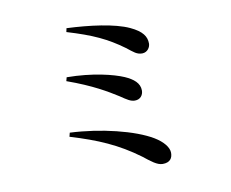

<svg xmlns="http://www.w3.org/2000/svg" viewBox="-81 -834 1162 965"><g transform="rotate(-10 500.0 -352.0)"><path d="M711 -582C711 -618 692 -647 632 -675C559 -709 432 -725 316 -730L312 -711C442 -672 512 -639 593 -580C628 -553 641 -539 670 -539C697 -540 711 -564 711 -582ZM274 -487 269 -468C398 -422 468 -379 519 -347C553 -324 570 -312 592 -312C620 -312 635 -333 635 -356C635 -394 605 -418 562 -437C511 -459 406 -486 274 -487ZM241 -210 236 -190C375 -148 473 -106 579 -28C617 2 646 26 674 26C712 26 725 5 725 -22C725 -50 699 -82 656 -108C568 -161 397 -203 241 -210Z"/></g></svg>

Font: Noto Serif CJK HK SemiBold
Style: Regular
Weight: 600
Designer: Ryoko NISHIZUKA 西塚涼子 (kana & ideographs); Frank Grießhammer (Latin, Greek & Cyrillic); Wenlong ZHANG 张文龙 (bopomofo); San
Foundry: Adobe
Version: Version 2.001;hotconv 1.1.0;makeotfexe 2.6.0